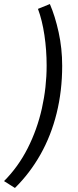

<svg xmlns="http://www.w3.org/2000/svg" viewBox="-61 -752 384 951"><path d="M13 179 -41 145Q29 75 76 -17.5Q123 -110 146.5 -215Q170 -320 170 -427Q170 -504 159 -578Q148 -652 127 -708L186 -732Q212 -672 229.5 -592Q247 -512 247 -426Q247 -302 219.5 -191Q192 -80 139.5 13Q87 106 13 179Z"/></svg>

Font: Source Sans 3 ExtraLight Medium
Style: Italic
Weight: 500
Italic angle: -11°
Version: Version 3.052;hotconv 1.1.0;makeotfexe 2.6.0